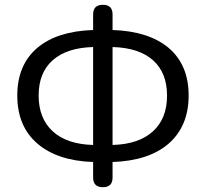

<svg xmlns="http://www.w3.org/2000/svg" viewBox="-20 -767 857 800"><path d="M409 13Q368 13 368 -27V-92Q219 -97 135.5 -169Q52 -241 52 -369Q52 -497 136 -568Q218 -637 368 -642V-694V-707Q368 -747 409 -747Q449 -747 449 -707V-642Q599 -637 682 -568Q766 -497 766 -369Q766 -241 682 -168Q599 -97 449 -92V-27Q449 13 409 13ZM368 -163V-367V-571Q258 -568 199.5 -516Q141 -464 141 -369Q141 -274 199.5 -220Q258 -166 368 -163ZM449 -163Q558 -166 617 -219.5Q676 -273 676 -368.5Q676 -464 617.5 -516Q559 -568 449 -571V-367Z"/></svg>

Font: GenSenRounded JP R
Style: Regular
Weight: 400
Version: Version 1.501;PS 1;hotconv 16.6.51;makeotf.lib2.5.65220